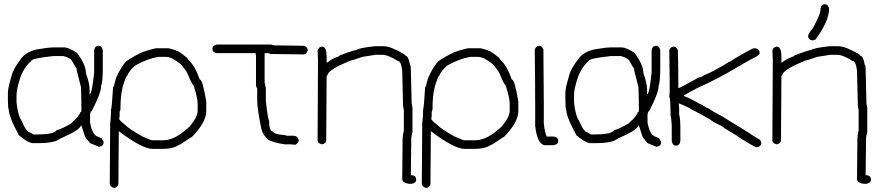

<svg xmlns="http://www.w3.org/2000/svg" viewBox="-20 -704 4175 913"><path d="M449.2 -486.3Q464.8 -486.3 468.8 -464.8V-382.8Q468.8 -314.5 460.9 -294.9Q460.9 -261.7 416 -175.8Q411.1 -175.8 408.2 -160.2V-121.1Q416.5 -75.7 433.6 -60.5Q437.5 -56.6 462.9 -46.9Q472.7 -32.2 472.7 -25.4Q472.7 -9.8 451.2 -5.9L408.2 -23.4Q382.8 -52.7 382.8 -58.6L367.2 -107.4H365.2Q358.4 -85.4 279.3 -50.8Q275.9 -50.8 253.9 -37.1Q225.1 -23.4 166 -23.4H132.8Q108.9 -27.8 70.3 -60.5Q21.5 -148.9 21.5 -185.5Q18.1 -185.5 17.6 -224.6V-263.7Q17.6 -285.2 35.2 -343.8Q43 -377.9 84 -429.7Q106 -457.5 154.3 -468.8Q209 -478.5 232.4 -478.5H287.1Q305.2 -478.5 345.7 -453.1Q388.7 -396 388.7 -355.5Q406.2 -308.6 406.2 -275.4V-255.9H408.2Q418.5 -268.1 427.7 -359.4V-464.8Q431.2 -486.3 449.2 -486.3ZM58.6 -252V-216.8Q65.9 -152.8 82 -130.9Q106 -74.2 123 -74.2L138.7 -64.5H152.3Q237.3 -64.5 248 -84Q279.3 -93.3 318.4 -117.2Q357.9 -152.3 361.3 -169.9Q367.2 -169.9 367.2 -179.7V-183.6Q367.2 -221.7 365.2 -289.1Q343.8 -371.1 343.8 -378.9Q339.4 -383.3 320.3 -418Q310.1 -429.7 281.2 -437.5H234.4Q128.9 -426.3 128.9 -414.1Q94.2 -384.8 76.2 -334Q58.6 -280.3 58.6 -252Z M720.7 -474.6H781.2Q822.3 -465.3 837.9 -453.1Q875 -427.2 875 -419.9Q906.2 -393.6 929.7 -326.2Q943.8 -326.2 960.9 -220.7V-175.8Q960.9 -123 892.6 -52.7Q889.6 -52.7 837.9 -17.6Q834 -17.6 818.4 -7.8Q791.5 3.9 755.9 3.9H703.1Q652.3 1 544.9 -80.1V-78.1Q543 89.8 543 171.9Q536.6 189.5 521.5 189.5Q502 183.6 502 169.9Q503.9 -85.4 503.9 -115.2Q507.8 -152.8 507.8 -168V-181.6Q511.7 -189.9 517.6 -287.1Q522.5 -293.5 531.2 -332Q556.6 -388.2 580.1 -412.1Q615.7 -438 660.2 -457Q680.2 -464.8 720.7 -474.6ZM552.7 -181.6Q548.8 -175.3 548.8 -169.9V-150.4L546.9 -138.7Q546.9 -132.3 576.2 -109.4Q596.7 -88.4 658.2 -54.7L691.4 -41Q697.8 -37.1 703.1 -37.1H757.8Q813 -37.1 882.8 -103.5Q919.9 -147.5 919.9 -177.7V-210.9Q919.9 -238.8 900.4 -298.8Q894.5 -298.8 871.1 -355.5Q864.3 -370.1 839.8 -398.4Q796.9 -433.6 769.5 -433.6H732.4Q682.1 -425.3 623 -392.6Q592.8 -366.2 585.9 -345.7Q579.6 -345.7 562.5 -287.1Q552.7 -248 552.7 -181.6Z M1011.7 -492.2H1267.6L1285.2 -488.3Q1334 -488.3 1425.8 -486.3Q1443.4 -480 1443.4 -464.8Q1437.5 -445.3 1423.8 -445.3Q1314 -447.3 1265.6 -447.3Q1259.3 -451.2 1253.9 -451.2H1238.3V-312.5Q1244.1 -287.1 1244.1 -285.2V-226.6Q1252.4 -143.1 1259.8 -128.9Q1259.8 -78.1 1279.3 -78.1Q1279.3 -65.9 1339.8 -60.5Q1339.8 -58.6 1345.7 -58.6H1375Q1400.4 -56.6 1400.4 -33.2Q1397.5 -22.9 1384.8 -15.6L1361.3 -17.6H1334Q1281.7 -25.4 1255.9 -39.1Q1229 -63 1222.7 -91.8Q1203.1 -187.5 1203.1 -224.6V-283.2Q1197.3 -290.5 1197.3 -300.8V-437.5L1195.3 -451.2H1011.7Q990.2 -454.6 990.2 -472.7Q990.2 -488.3 1011.7 -492.2Z M1798.8 -484.4Q1822.8 -484.4 1845.7 -474.6Q1906.7 -447.8 1910.2 -437.5Q1922.4 -437.5 1929.7 -394.5Q1933.6 -394.5 1933.6 -375Q1937.5 -242.2 1937.5 -214.8V-212.9Q1941.4 -193.8 1941.4 -191.4V-74.2Q1935.5 -55.7 1935.5 -44.9V-31.2Q1935.5 27.3 1933.6 128.9Q1959 128.9 1959 150.4Q1959 166 1937.5 169.9H1923.8Q1892.6 165 1892.6 146.5Q1894.5 1 1894.5 -44.9Q1894.5 -57.1 1900.4 -84V-179.7Q1900.4 -182.1 1896.5 -201.2V-207Q1896.5 -234.4 1892.6 -367.2Q1887.7 -414.1 1871.1 -414.1Q1826.2 -443.4 1796.9 -443.4H1765.6L1703.1 -433.6Q1653.8 -416 1646.5 -416L1597.7 -394.5Q1537.1 -363.8 1537.1 -345.7Q1533.2 -345.2 1533.2 -341.8Q1531.2 -127 1531.2 -37.1Q1531.2 -21.5 1509.8 -17.6Q1490.2 -23.4 1490.2 -37.1Q1492.2 -341.8 1492.2 -419.9Q1492.2 -428.7 1490.2 -464.8Q1496.6 -482.4 1511.7 -482.4Q1533.2 -482.4 1533.2 -431.6V-406.2H1535.2Q1559.1 -425.3 1589.8 -435.5Q1589.8 -439.5 1628.9 -453.1Q1669.9 -466.8 1675.8 -466.8Q1687.5 -476.1 1763.7 -484.4Z M2204.6 -474.6H2265.1Q2306.2 -465.3 2321.8 -453.1Q2358.9 -427.2 2358.9 -419.9Q2390.1 -393.6 2413.6 -326.2Q2427.7 -326.2 2444.8 -220.7V-175.8Q2444.8 -123 2376.5 -52.7Q2373.5 -52.7 2321.8 -17.6Q2317.9 -17.6 2302.2 -7.8Q2275.4 3.9 2239.7 3.9H2187Q2136.2 1 2028.8 -80.1V-78.1Q2026.9 89.8 2026.9 171.9Q2020.5 189.5 2005.4 189.5Q1985.8 183.6 1985.8 169.9Q1987.8 -85.4 1987.8 -115.2Q1991.7 -152.8 1991.7 -168V-181.6Q1995.6 -189.9 2001.5 -287.1Q2006.3 -293.5 2015.1 -332Q2040.5 -388.2 2064 -412.1Q2099.6 -438 2144 -457Q2164.1 -464.8 2204.6 -474.6ZM2036.6 -181.6Q2032.7 -175.3 2032.7 -169.9V-150.4L2030.8 -138.7Q2030.8 -132.3 2060.1 -109.4Q2080.6 -88.4 2142.1 -54.7L2175.3 -41Q2181.6 -37.1 2187 -37.1H2241.7Q2296.9 -37.1 2366.7 -103.5Q2403.8 -147.5 2403.8 -177.7V-210.9Q2403.8 -238.8 2384.3 -298.8Q2378.4 -298.8 2355 -355.5Q2348.1 -370.1 2323.7 -398.4Q2280.8 -433.6 2253.4 -433.6H2216.3Q2166 -425.3 2106.9 -392.6Q2076.7 -366.2 2069.8 -345.7Q2063.5 -345.7 2046.4 -287.1Q2036.6 -248 2036.6 -181.6Z M2544.4 -486.3Q2556.6 -486.3 2564 -468.8Q2565.9 -304.2 2565.9 -212.9V-117.2Q2570.3 -74.7 2579.6 -54.7H2612.8Q2634.3 -51.3 2634.3 -33.2Q2634.3 -17.6 2612.8 -13.7H2573.7Q2535.2 -13.7 2524.9 -105.5V-197.3Q2524.9 -302.2 2522.9 -468.8Q2529.3 -486.3 2544.4 -486.3Z M3100.1 -486.3Q3115.7 -486.3 3119.6 -464.8V-382.8Q3119.6 -314.5 3111.8 -294.9Q3111.8 -261.7 3066.9 -175.8Q3062 -175.8 3059.1 -160.2V-121.1Q3067.4 -75.7 3084.5 -60.5Q3088.4 -56.6 3113.8 -46.9Q3123.5 -32.2 3123.5 -25.4Q3123.5 -9.8 3102.1 -5.9L3059.1 -23.4Q3033.7 -52.7 3033.7 -58.6L3018.1 -107.4H3016.1Q3009.3 -85.4 2930.2 -50.8Q2926.8 -50.8 2904.8 -37.1Q2876 -23.4 2816.9 -23.4H2783.7Q2759.8 -27.8 2721.2 -60.5Q2672.4 -148.9 2672.4 -185.5Q2668.9 -185.5 2668.5 -224.6V-263.7Q2668.5 -285.2 2686 -343.8Q2693.8 -377.9 2734.9 -429.7Q2756.8 -457.5 2805.2 -468.8Q2859.9 -478.5 2883.3 -478.5H2938Q2956.1 -478.5 2996.6 -453.1Q3039.6 -396 3039.6 -355.5Q3057.1 -308.6 3057.1 -275.4V-255.9H3059.1Q3069.3 -268.1 3078.6 -359.4V-464.8Q3082 -486.3 3100.1 -486.3ZM2709.5 -252V-216.8Q2716.8 -152.8 2732.9 -130.9Q2756.8 -74.2 2773.9 -74.2L2789.6 -64.5H2803.2Q2888.2 -64.5 2898.9 -84Q2930.2 -93.3 2969.2 -117.2Q3008.8 -152.3 3012.2 -169.9Q3018.1 -169.9 3018.1 -179.7V-183.6Q3018.1 -221.7 3016.1 -289.1Q2994.6 -371.1 2994.6 -378.9Q2990.2 -383.3 2971.2 -418Q2960.9 -429.7 2932.1 -437.5H2885.3Q2779.8 -426.3 2779.8 -414.1Q2745.1 -384.8 2727.1 -334Q2709.5 -280.3 2709.5 -252Z M3184.1 -482.4Q3196.3 -482.4 3203.6 -464.8Q3205.6 -366.2 3205.6 -310.5V-285.2H3207.5Q3212.4 -285.2 3303.2 -335.9Q3315.4 -335.9 3326.7 -345.7Q3359.4 -358.4 3400.9 -382.8Q3404.3 -382.8 3443.8 -408.2Q3448.2 -408.2 3477.1 -427.7Q3557.1 -474.6 3564.9 -474.6H3570.8Q3592.3 -471.2 3592.3 -453.1Q3592.3 -439.5 3551.3 -421.9L3492.7 -388.7Q3400.4 -332 3295.4 -285.2L3231 -250V-248Q3260.7 -237.3 3309.1 -209Q3314 -209 3340.3 -191.4Q3346.7 -191.4 3371.6 -173.8L3414.6 -150.4Q3473.6 -113.3 3510.3 -91.8Q3573.2 -50.3 3594.2 -39.1Q3600.1 -29.3 3600.1 -23.4Q3600.1 -7.8 3578.6 -3.9Q3569.8 -3.9 3510.3 -41Q3500 -49.3 3426.3 -93.8Q3416.5 -103.5 3371.6 -125Q3348.6 -143.1 3272 -181.6Q3249 -196.3 3207.5 -212.9L3209.5 -189.5V-160.2Q3215.3 -142.1 3215.3 -87.9V-33.2Q3211.9 -11.7 3193.8 -11.7Q3178.2 -11.7 3174.3 -33.2V-93.8Q3174.3 -130.9 3168.5 -156.2Q3168.5 -242.2 3162.6 -242.2Q3164.6 -261.7 3164.6 -271.5V-306.6Q3164.6 -359.4 3162.6 -464.8Q3168.9 -482.4 3184.1 -482.4Z M3961.4 -484.4Q3985.4 -484.4 4008.3 -474.6Q4069.3 -447.8 4072.8 -437.5Q4085 -437.5 4092.3 -394.5Q4096.2 -394.5 4096.2 -375Q4100.1 -242.2 4100.1 -214.8V-212.9Q4104 -193.8 4104 -191.4V-74.2Q4098.1 -55.7 4098.1 -44.9V-31.2Q4098.1 27.3 4096.2 128.9Q4121.6 128.9 4121.6 150.4Q4121.6 166 4100.1 169.9H4086.4Q4055.2 165 4055.2 146.5Q4057.1 1 4057.1 -44.9Q4057.1 -57.1 4063 -84V-179.7Q4063 -182.1 4059.1 -201.2V-207Q4059.1 -234.4 4055.2 -367.2Q4050.3 -414.1 4033.7 -414.1Q3988.8 -443.4 3959.5 -443.4H3928.2L3865.7 -433.6Q3816.4 -416 3809.1 -416L3760.3 -394.5Q3699.7 -363.8 3699.7 -345.7Q3695.8 -345.2 3695.8 -341.8Q3693.8 -127 3693.8 -37.1Q3693.8 -21.5 3672.4 -17.6Q3652.8 -23.4 3652.8 -37.1Q3654.8 -341.8 3654.8 -419.9Q3654.8 -428.7 3652.8 -464.8Q3659.2 -482.4 3674.3 -482.4Q3695.8 -482.4 3695.8 -431.6V-406.2H3697.8Q3721.7 -425.3 3752.4 -435.5Q3752.4 -439.5 3791.5 -453.1Q3832.5 -466.8 3838.4 -466.8Q3850.1 -476.1 3926.3 -484.4ZM3902.8 -683.6Q3918.5 -683.6 3922.4 -662.1Q3922.4 -606 3861.8 -521.5Q3861.8 -515.6 3844.2 -511.7Q3822.8 -515.1 3822.8 -533.2Q3822.8 -543 3848.1 -574.2Q3881.3 -639.6 3881.3 -652.3Q3881.3 -683.6 3902.8 -683.6Z"/></svg>

Font: CEF Fonts CJK
Style: Regular
Weight: 400
Designer: PartyBoss (派对大魔王)
Version: Release 2.25